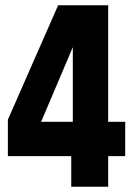

<svg xmlns="http://www.w3.org/2000/svg" viewBox="-20 -713 503 733"><path d="M458 -248V-117H393V0H252V-117H10V-256L202 -693H393V-248ZM258 -248V-533L137 -248Z"/></svg>

Font: Khand
Style: Bold
Weight: 700
Designer: Devanagari: Sanchit Sawaria, Jyotish Sonowal; Latin: Satya Rajpurohit
Foundry: Indian Type Foundry
Version: Version 1.101;PS 1.0;hotconv 1.0.78;makeotf.lib2.5.61930; tt